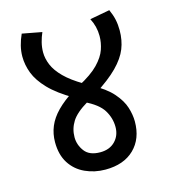

<svg xmlns="http://www.w3.org/2000/svg" viewBox="-94 -698 668 754"><g transform="rotate(-15 240.0 -321.5)"><path d="M197 -326Q135 -362 101.5 -397Q68 -432 55 -466Q42 -500 42 -534Q42 -556 47.5 -578Q53 -600 63 -622L143 -607Q135 -589 130 -569Q125 -549 125 -529Q125 -504 136 -477.5Q147 -451 174 -424Q201 -397 247 -370L275 -354Q329 -325 356.5 -293.5Q384 -262 393.5 -231.5Q403 -201 403 -174Q403 -104 360.5 -62.5Q318 -21 243 -21Q199 -21 161 -38.5Q123 -56 101 -90.5Q79 -125 79 -176Q79 -210 91.5 -240Q104 -270 131 -297.5Q158 -325 202 -353L227 -366Q282 -395 309.5 -423.5Q337 -452 346.5 -479.5Q356 -507 356 -534Q356 -573 338 -607L419 -622Q429 -600 433.5 -579.5Q438 -559 438 -535Q438 -495 424.5 -461Q411 -427 377 -392.5Q343 -358 280 -318L243 -296Q194 -267 176 -238Q158 -209 158 -175Q158 -144 177.5 -118Q197 -92 241 -92Q279 -92 301.5 -115Q324 -138 324 -173Q324 -209 304.5 -241Q285 -273 230 -299Z"/></g></svg>

Font: Noto Sans Devanagari SemiCondensed
Style: Regular
Weight: 400
Width: 4
Designer: Jelle Bosma - Monotype Design Team
Foundry: Monotype Imaging Inc.
Version: Version 2.006